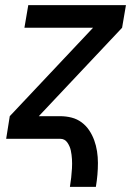

<svg xmlns="http://www.w3.org/2000/svg" viewBox="-20 -540 540 747"><path d="M252 187Q255 169 257 151Q259 133 260 115Q261 97 260 79.5Q259 62 255.5 45.5Q252 29 242 14.5Q232 0 214 0H4L18 -88L342 -432H75L90 -520H470L455 -432L131 -88H213Q237 -88 258.5 -82.5Q280 -77 297.5 -64Q315 -51 327 -33Q339 -15 346.5 5.5Q354 26 357.5 48.5Q361 71 361 94Q361 117 359 140Q357 163 353 187Z"/></svg>

Font: Iosevka Semibold
Style: Italic
Weight: 600
Italic angle: -9°
Monospace: yes
Designer: Belleve Invis
Foundry: Belleve Invis
Version: Version 32.5.0; ttfautohint (v1.8.4)